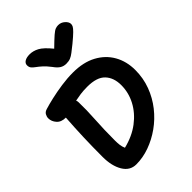

<svg xmlns="http://www.w3.org/2000/svg" viewBox="-283 -1122 1257 1257"><g transform="rotate(-45 345.5 -493.5)"><path d="M216 10Q158 10 126 -43.5Q94 -97 94 -181Q94 -274 97 -359.5Q100 -445 106 -533Q64 -533 42.5 -557.5Q21 -582 21 -611Q21 -626 29 -640.5Q37 -655 57 -661Q89 -671 137 -682Q185 -693 240 -701Q295 -709 347 -709Q443 -709 510 -673Q577 -637 612.5 -574.5Q648 -512 648 -432Q648 -357 623 -290Q598 -223 554.5 -168Q511 -113 455.5 -73.5Q400 -34 338.5 -12Q277 10 216 10ZM227 -200Q227 -176 229.5 -157Q232 -138 240 -120Q326 -141 387 -187.5Q448 -234 480.5 -296Q513 -358 513 -427Q513 -496 474.5 -536.5Q436 -577 348 -577Q312 -577 283.5 -573Q255 -569 232 -564Q236 -555 236 -545Q238 -474 232.5 -388Q227 -302 227 -200ZM498 -997Q524 -997 544 -979Q564 -961 564 -942Q564 -933 559 -923Q554 -913 536 -895Q518 -877 478 -844Q449 -821 431 -807Q413 -793 397 -786.5Q381 -780 358 -780Q334 -780 315.5 -791.5Q297 -803 278 -830Q255 -860 235.5 -877.5Q216 -895 200.5 -906Q185 -917 176.5 -927.5Q168 -938 168 -955Q168 -973 185 -983.5Q202 -994 231 -994Q263 -994 295 -977Q327 -960 371 -906Q415 -949 437.5 -968.5Q460 -988 473 -992.5Q486 -997 498 -997Z"/></g></svg>

Font: Shantell Sans Normal
Style: Regular
Weight: 600
Designer: Stephen Nixon, Anya Danilova, Shantell Martin
Foundry: Arrow Type
Version: Version 1.009;[a7da0bfa3]